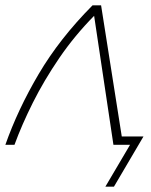

<svg xmlns="http://www.w3.org/2000/svg" viewBox="-24 -540 562 716"><path d="M-4 0Q42 -131 120 -263.5Q198 -396 321 -520H353L435 0H399L327 -481Q254 -407 197 -323.5Q140 -240 98.5 -157Q57 -74 30 0ZM369 156 461 0H399L406 -31H511L401 156Z"/></svg>

Font: Raleway ExtraLight
Style: Italic
Weight: 200
Italic angle: -12°
Designer: Matt McInerney, Pablo Impallari, Rodrigo Fuenzalida
Foundry: Matt McInerney, Pablo Impallari, Rodrigo Fuenzalida
Version: Version 4.026